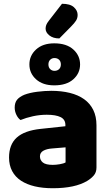

<svg xmlns="http://www.w3.org/2000/svg" viewBox="-20 -983 584 1019"><path d="M260 -108Q277 -108 297.5 -111.5Q318 -115 328 -121V-201L256 -195Q228 -193 210 -183Q192 -173 192 -153Q192 -133 207.5 -120.5Q223 -108 260 -108ZM252 -501Q306 -501 350.5 -490Q395 -479 426.5 -456.5Q458 -434 475 -399.5Q492 -365 492 -318V-94Q492 -68 477.5 -51.5Q463 -35 443 -23Q378 16 260 16Q207 16 164.5 6Q122 -4 91.5 -24Q61 -44 44.5 -75Q28 -106 28 -147Q28 -216 69 -253Q110 -290 196 -299L327 -313V-320Q327 -349 301.5 -361.5Q276 -374 228 -374Q191 -374 154.5 -366Q118 -358 89 -346Q76 -355 67 -373.5Q58 -392 58 -412Q58 -438 70.5 -453.5Q83 -469 109 -480Q138 -491 177.5 -496Q217 -501 252 -501ZM136 -641Q136 -688 171.5 -720.5Q207 -753 268 -753Q333 -753 369 -720.5Q405 -688 405 -641Q405 -594 369 -562Q333 -530 268 -530Q207 -530 171.5 -562Q136 -594 136 -641ZM237 -641Q237 -625 246.5 -616Q256 -607 269 -607Q284 -607 293.5 -616Q303 -625 303 -641Q303 -657 293.5 -666Q284 -675 269 -675Q256 -675 246.5 -666Q237 -657 237 -641ZM309 -963Q352 -963 372 -945Q392 -927 392 -904Q392 -887 383.5 -873.5Q375 -860 357 -842L295 -779Q262 -779 242 -795Q222 -811 222 -831Q222 -841 225.5 -850.5Q229 -860 240 -874Z"/></svg>

Font: Baloo Bhaina 2 ExtraBold
Style: Regular
Weight: 800
Designer: Yesha Goshar, Manish Minz, Shuchita Grover and Ek Type
Foundry: Ek Type
Version: Version 1.640;hotconv 1.0.111;makeotfexe 2.5.65597; ttfautoh